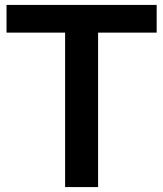

<svg xmlns="http://www.w3.org/2000/svg" viewBox="-20 -760 664 780"><path d="M244.5 0V-627.5H6.5V-740H616.5V-627.5H378.5V0Z"/></svg>

Font: Encode Sans SC SemiBold
Style: Regular
Weight: 600
Version: Version 3.002